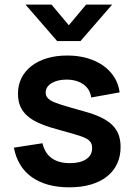

<svg xmlns="http://www.w3.org/2000/svg" viewBox="-20 -795 582 830"><path d="M90.3 -775H202.8L277.5 -685.8L352.2 -775H464.7L328 -617.5H227ZM279.9 14.8Q331.7 14.8 372.6 2.8Q413.5 -9.2 442.1 -31.7Q470.8 -54.2 486 -86.6Q501.3 -118.9 501.3 -159.5Q501.3 -189.2 492.8 -212.5Q484.2 -235.9 465.7 -254.2Q447.1 -272.6 417.6 -287Q388.1 -301.3 345.7 -313Q314.8 -321.6 290 -328.7Q265.2 -335.8 247.4 -341.3Q231.3 -346.5 218.3 -351.5Q205.3 -356.6 196.3 -362.6Q187.3 -368.7 182.4 -376.5Q177.5 -384.4 177.5 -395.3Q177.5 -407.8 184.1 -417.9Q190.8 -428.1 202.6 -435.3Q214.5 -442.6 230.9 -446.8Q247.3 -450.9 266.9 -450.9Q289.2 -450.9 308 -445.6Q326.8 -440.2 340.7 -430.3Q354.7 -420.4 363.3 -406Q371.9 -391.6 374.3 -373.5L497.3 -395.7Q492.3 -432.3 473.7 -461.7Q455.1 -491.1 425.4 -511.8Q395.7 -532.5 356.6 -543.8Q317.6 -555 270.8 -555Q222.6 -555 183.2 -543.2Q143.9 -531.4 116 -509.7Q88.2 -488 72.9 -457.7Q57.7 -427.3 57.7 -389.8Q57.7 -356.9 68.9 -332.7Q80.2 -308.4 103 -290Q125.8 -271.6 160.4 -257.8Q195 -244 242.2 -231.7Q273.6 -223.2 296.1 -216.6Q318.6 -210 332.1 -205.2Q346.1 -200.1 354.9 -195Q363.7 -189.9 368.9 -183.8Q374.2 -177.6 376.2 -170.4Q378.2 -163.2 378.2 -153.8Q378.2 -123.4 352.1 -106.5Q326.1 -89.7 282.4 -89.7Q233.5 -89.7 203.5 -111.3Q173.6 -132.9 163.6 -175.8L40 -156.7Q47.8 -115.5 67.1 -83.5Q86.5 -51.5 117.1 -29.6Q147.7 -7.7 188.6 3.6Q229.5 14.8 279.9 14.8Z"/></svg>

Font: Vela Sans GX ExtLt
Style: Regular
Weight: 200
Designer: Principal design: Mikhail Sharanda - project Manrope.
Design modification: Ravid Balaliev
Foundry: Mikhail Sharanda
Version: Version 1.001